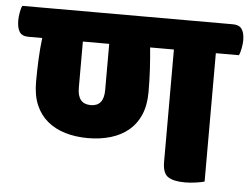

<svg xmlns="http://www.w3.org/2000/svg" viewBox="-92 -679 975 748"><g transform="rotate(5 395.0 -305.0)"><path d="M790 -620Q814 -620 824.5 -605Q835 -590 835 -561Q835 -548 831.5 -529.5Q828 -511 823 -502H733V0Q725 3 701 6.5Q677 10 657 10Q613 10 591 -4Q569 -18 569 -63V-502H476Q480 -461 482.5 -417.5Q485 -374 485 -329Q485 -277 469 -239.5Q453 -202 423.5 -177.5Q394 -153 353.5 -141Q313 -129 265 -129Q217 -129 176.5 -141Q136 -153 106.5 -177.5Q77 -202 61 -239.5Q45 -277 45 -329Q45 -374 47 -417.5Q49 -461 54 -502H0Q-25 -502 -35 -517.5Q-45 -533 -45 -563Q-45 -575 -42 -593Q-39 -611 -34 -620ZM265 -258Q316 -258 316 -321V-502H213V-321Q213 -258 265 -258Z"/></g></svg>

Font: Baloo
Style: Regular
Weight: 400
Designer: Sarang Kulkarni and Ek Type
Foundry: Ek Type
Version: Version 1.443;PS 1.000;hotconv 16.6.51;makeotf.lib2.5.65220;